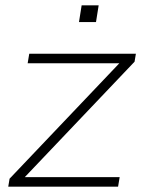

<svg xmlns="http://www.w3.org/2000/svg" viewBox="-20 -702 552 722"><path d="M11 0 16 -30 441 -477 439 -464H84L90 -500H491L486 -470L60 -22L62 -36H430L424 0ZM277 -619 287 -682H351L341 -619Z"/></svg>

Font: Mulish ExtraLight
Style: Italic
Weight: 200
Italic angle: -9°
Designer: Vernon Adams
Foundry: Vernon Adams
Version: Version 3.603